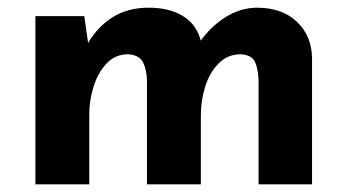

<svg xmlns="http://www.w3.org/2000/svg" viewBox="-20 -479 903 499"><path d="M199 -437 210 -360 208 -366Q234 -410 273 -434.5Q312 -459 367 -459Q420 -459 456 -437Q492 -415 503 -369L498 -368Q526 -409 565.5 -434Q605 -459 648 -459Q713 -459 751.5 -422.5Q790 -386 791 -328V0H652V-270Q651 -299 643 -317.5Q635 -336 606 -338Q572 -338 548.5 -314.5Q525 -291 513.5 -254.5Q502 -218 502 -179V0H362V-270Q361 -299 351.5 -317.5Q342 -336 313 -338Q280 -338 257.5 -314.5Q235 -291 223.5 -255Q212 -219 212 -181V0H72V-437Z"/></svg>

Font: Reem Kufi Fun
Style: Regular
Weight: 400
Designer: Khaled Hosny
Version: Version 1.005